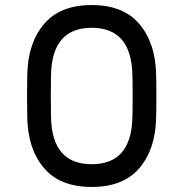

<svg xmlns="http://www.w3.org/2000/svg" viewBox="-20 -730 726 760"><path d="M343 10Q217 10 153.5 -65.5Q90 -141 88 -265L87 -350L88 -434Q90 -558 153.5 -634Q217 -710 343 -710Q469 -710 532.5 -634Q596 -558 598 -434Q599 -404 599 -350Q599 -295 598 -265Q596 -141 532.5 -65.5Q469 10 343 10ZM504 -265Q505 -295 505 -350Q505 -404 504 -434Q500 -620 343 -620Q186 -620 182 -434L181 -350L182 -265Q186 -80 343 -80Q500 -80 504 -265Z"/></svg>

Font: Hezaedrus
Style: Regular
Weight: 400
Designer: Hubert & Fischer
Foundry: Hubert & Fischer
Version: Version 1.10;September 3, 2019;FontCreator 11.5.0.2425 64-bi